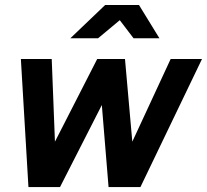

<svg xmlns="http://www.w3.org/2000/svg" viewBox="-20 -761 842 781"><path d="M95.7 0 64.9 -521H190.4L203.5 -184.7L375.4 -521H488.4L518.2 -184.7L674.2 -521H801.7L551.2 0H421.6L394.2 -333.8L224.1 0ZM266.1 -605.3 407.7 -740.6H545.4L628.5 -605.3H523.3L467.2 -678.9L378.9 -605.3Z"/></svg>

Font: Red Hat Display
Style: Italic
Weight: 300
Italic angle: -12°
Designer: Pentagram, MCKL
Foundry: Pentagram, MCKL
Version: Version 1.023